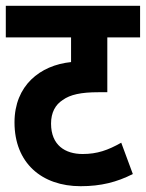

<svg xmlns="http://www.w3.org/2000/svg" viewBox="-20 -642 503 662"><path d="M463 -513V-622H0V-513H225V-428C118 -417 30 -347 30 -220C30 -80 124 0 258 0C328 0 383 -14 438 -42L398 -150C352 -124 315 -111 265 -111C205 -111 156 -141 156 -216C156 -254 171 -281 196 -297C222 -316 260 -324 319 -324H350V-513Z"/></svg>

Font: Noto Sans Devanagari UI Condensed
Style: Bold
Weight: 700
Width: 3
Designer: Jelle Bosma - Monotype Design Team
Foundry: Monotype Imaging Inc.
Version: Version 2.004